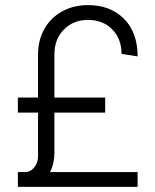

<svg xmlns="http://www.w3.org/2000/svg" viewBox="-20 -732 609 752"><path d="M325 -712Q412 -712 465.5 -658.5Q519 -605 519 -511L456 -521Q456 -580 419.5 -617Q383 -654 325 -654Q267 -654 230 -616Q193 -578 193 -519V-135L129 -120V-519Q129 -575 154 -619Q179 -663 223.5 -687.5Q268 -712 325 -712ZM129 -120 193 -135Q193 -94 178.5 -63Q164 -32 139 -16Q114 0 84 0L78 -58Q99 -58 114 -76Q129 -94 129 -120ZM50 -58H519V0H50ZM50 -350H392V-291H50Z"/></svg>

Font: Oak Sans Light
Style: Regular
Weight: 400
Designer: Erik Kennedy, Walven
Foundry: Erik Kennedy, Walven
Version: Version 1.100;Glyphs 3.1.2 (3151)